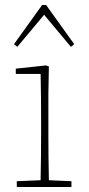

<svg xmlns="http://www.w3.org/2000/svg" viewBox="-20 -746 354 766"><path d="M47 0V-23L142 -27Q143 -68 143.5 -120Q144 -172 144 -213V-263Q144 -314 143.5 -362Q143 -410 142 -451H43V-472L163 -485L175 -481L173 -371V-213Q173 -172 173.5 -120Q174 -68 175 -27L265 -23V0ZM263 -559 156 -687 49 -559 36 -570 148 -726H164L276 -570Z"/></svg>

Font: Source Serif 4 SmText ExtraLight
Style: Regular
Weight: 200
Designer: Frank Grießhammer
Foundry: Adobe
Version: Version 4.005;hotconv 1.1.0;makeotfexe 2.6.0